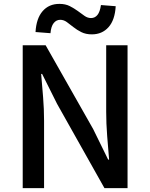

<svg xmlns="http://www.w3.org/2000/svg" viewBox="-20 -969 774 989"><path d="M97 0V-736H215L460 -304L537 -147H542Q537 -205 532 -269Q527 -333 527 -393V-736H637V0H518L274 -434L197 -588H192Q197 -530 202 -468.5Q207 -407 207 -347V0ZM163 -804Q167 -874 199.5 -911.5Q232 -949 286 -949Q317 -949 339.5 -937.5Q362 -926 380.5 -912.5Q399 -899 415 -887.5Q431 -876 449 -876Q469 -876 482 -892Q495 -908 500 -943L576 -937Q572 -866 539 -829Q506 -792 453 -792Q422 -792 399 -803.5Q376 -815 358 -829.5Q340 -844 324 -855.5Q308 -867 290 -867Q270 -867 256.5 -850Q243 -833 240 -798Z"/></svg>

Font: Kinto Sans Med
Style: Regular
Weight: 500
Designer: Authors: Ryoko NISHIZUKA  (kana & ideographs); Paul D. Hunt (Latin, Greek & Cyrillic); Wenlong ZHANG  (bopomofo); Sandol
Foundry: Adobe Systems Incorporated, ookami Inc.
Version: Version 0.001